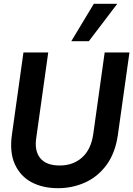

<svg xmlns="http://www.w3.org/2000/svg" viewBox="-20 -975 699 1007"><path d="M284 12Q205 12 146 -19Q87 -50 58 -113.5Q29 -177 43 -272L103 -700H233L170 -251Q160 -183 191.5 -145Q223 -107 293 -107Q363 -107 410 -148.5Q457 -190 469 -271L529 -700H659L598 -266Q584 -171 538 -109Q492 -47 425.5 -17.5Q359 12 284 12ZM354 -759 472 -955H595L446 -759Z"/></svg>

Font: Host Grotesk
Style: Bold Italic
Weight: 700
Italic angle: -8°
Designer: Doğukan Karapınar
Foundry: Element Type
Version: Version 1.003; ttfautohint (v1.8.4.7-5d5b)